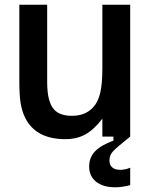

<svg xmlns="http://www.w3.org/2000/svg" viewBox="-20 -579 636 814"><path d="M532 0Q477 44 460.5 61Q444 78 444 101Q444 120 455.5 130.5Q467 141 489 141Q511 141 532 132V206Q497 215 469 215Q417 215 387.5 191.5Q358 168 358 127Q358 89 382.5 63Q407 37 461 17V0H414V-76Q379 -30 342.5 -9.5Q306 11 257 11Q131 11 86 -81Q73 -108 67.5 -141.5Q62 -175 62 -232V-559H180V-231Q180 -147 209 -115Q233 -88 285 -88Q342 -88 375 -124Q396 -147 405 -185.5Q414 -224 414 -289V-559H532Z"/></svg>

Font: Open Sauce One SemiBold
Style: Regular
Weight: 600
Designer: Alfredo Marco Pradil
Foundry: Creative Sauce Fz LLC
Version: Version 1.477